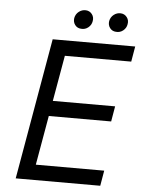

<svg xmlns="http://www.w3.org/2000/svg" viewBox="-58 -903 703 948"><g transform="rotate(5 293.5 -428.5)"><path d="M178 -700H587L574 -624H245L149 -76H488L475 0H56ZM169 -397H514L501 -321H156ZM275 -814Q279 -834 294.5 -846Q310 -858 329 -857Q348 -856 359.5 -841Q371 -826 367 -806Q364 -787 348.5 -774.5Q333 -762 313 -764Q294 -765 283 -779.5Q272 -794 275 -814ZM448 -814Q452 -834 467.5 -846Q483 -858 502 -857Q521 -856 532.5 -841Q544 -826 540 -806Q537 -787 521.5 -774.5Q506 -762 486 -764Q467 -765 456 -779.5Q445 -794 448 -814Z"/></g></svg>

Font: Fixel Italic Variable 20240409 Display Thin
Style: Italic
Weight: 100
Italic angle: -10°
Designer: AlfaBravo + MacPaw
Foundry: Kyrylo Tkachov, Marchela Mozhyna, Serhii Makarenko, Maria Weinstein, Zakhar Kryvoshyya
Version: Version 1.211;Glyphs 3.2 (3225)